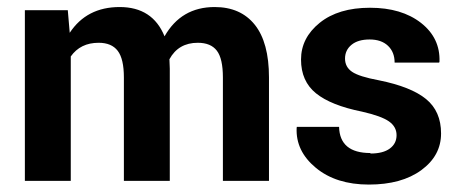

<svg xmlns="http://www.w3.org/2000/svg" viewBox="-20 -504 1283 535"><path d="M452.1 -338.9 453.1 -312.5V0H325.2V-288.1Q325.2 -339.8 308.1 -362.3Q291 -384.8 254.9 -384.8Q204.1 -384.8 177.2 -346.7V0H49.3V-475.6H168.9L174.3 -412.6Q221.7 -484.4 313.5 -484.4Q405.3 -484.4 438.5 -402.8Q484.9 -484.4 578.1 -484.4Q650.4 -484.4 689.9 -435.1Q729.5 -385.7 729.5 -288.1V0H601.1V-288.1Q601.1 -340.8 584.2 -362.8Q567.4 -384.8 531.2 -384.8Q477.1 -384.8 452.1 -338.9Z M1012.2 -77.6V-76.2Q1047.4 -76.2 1066.2 -90.1Q1085 -104 1085 -127.4Q1085 -150.9 1063.7 -165.8Q1042.5 -180.7 988.8 -192.9Q901.9 -210.4 860.4 -244.1Q818.8 -277.8 818.8 -338.1Q818.8 -398.4 870.8 -440.4Q922.9 -482.4 1011 -482.4Q1099.1 -482.4 1153.1 -440.2Q1207 -397.9 1204.6 -332L1203.6 -329.6H1079.6Q1079.6 -358.9 1061 -376.5Q1042.5 -394 1010 -394Q977.5 -394 959.5 -379.2Q941.4 -364.3 941.4 -340.8Q941.4 -317.4 960.9 -304Q980.5 -290.5 1035.6 -280.3Q1125.5 -262.2 1167.2 -228Q1209 -193.8 1209 -132.1Q1209 -70.3 1154.1 -30Q1099.1 10.3 1007.8 10.3Q916.5 10.3 860.1 -36.4Q803.7 -83 806.6 -147.5L807.1 -150.4H924.8Q926.8 -77.6 1012.2 -77.6Z"/></svg>

Font: Yantramanav
Style: Bold
Weight: 700
Version: Version 1.001;PS 1.0;hotconv 1.0.72;makeotf.lib2.5.5900; ttf